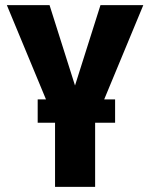

<svg xmlns="http://www.w3.org/2000/svg" viewBox="-20 -731 587 751"><path d="M173.8 -710.9 273.4 -396.5 373 -710.9H540.5L352.1 -256.8V0H195.3V-256.8L6.8 -710.9ZM430.2 -342.3V-251H127.4V-342.3Z"/></svg>

Font: Roboto Condensed ExtraBold
Style: Regular
Weight: 800
Designer: Christian Robertson
Foundry: Google
Version: Version 3.008; 2023